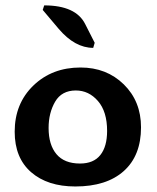

<svg xmlns="http://www.w3.org/2000/svg" viewBox="-20 -675 574 702"><path d="M255.4 6.8Q153.8 6.8 93.8 -45.4Q33.7 -97.7 33.7 -193.4Q33.7 -296.4 102.1 -362.3Q170.4 -428.2 274.4 -428.2Q369.6 -428.2 432.6 -366.5Q495.6 -304.7 495.6 -209.5Q495.6 -106 432.6 -49.6Q369.6 6.8 255.4 6.8ZM272.5 -77.1Q322.3 -77.1 346.9 -108.2Q371.6 -139.2 371.6 -196.3Q371.6 -267.1 338.1 -305.7Q304.7 -344.2 257.3 -344.2Q205.6 -344.2 181.6 -303.2Q157.7 -262.2 157.7 -207Q157.7 -145.5 186.5 -111.3Q215.3 -77.1 272.5 -77.1ZM320.8 -500Q253.9 -500 194.8 -569.3L136.2 -638.7L141.6 -655.3Q257.3 -655.3 291.5 -586.9L326.2 -518.6Z"/></svg>

Font: ALMAS
Style: Bold
Weight: 700
Designer: ALMAS Font/ by Husham Jawad Kadhim, derived from the Bainsely font by/ Paul James MIller
Foundry: High-Logic / Made with FontCreator
Version: Version 1.411;September 19, 2021;FontCreator 14.0.0.2814 32-